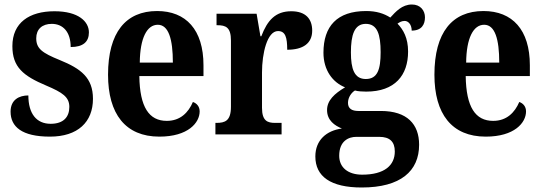

<svg xmlns="http://www.w3.org/2000/svg" viewBox="-20 -597 2411 853"><path d="M202 10C326 10 393 -55 393 -158C393 -252 339 -292 246 -330C167 -362 141 -381 141 -427C141 -467 167 -491 210 -491C260 -491 294 -455 294 -388C349 -388 375 -411 375 -453C375 -501 329 -547 222 -547C110 -547 35 -496 35 -392C35 -299 83 -260 185 -217C258 -186 288 -166 288 -122C288 -78 263 -47 205 -47C142 -47 106 -92 106 -173C65 -173 27 -154 27 -101C27 -34 77 10 202 10Z M688 10C816 10 867 -52 867 -102C867 -124 854 -138 837 -144C817 -97 781 -60 721 -60C642 -60 601 -121 599 -259H884V-307C884 -465 806 -548 678 -548C539 -548 460 -453 460 -265C460 -91 537 10 688 10ZM748 -319H601C602 -428 633 -487 681 -487C729 -487 748 -423 748 -319Z M937 0H1231V-51H1203C1169 -51 1144 -59 1144 -118V-275C1144 -360 1167 -459 1215 -459C1248 -459 1256 -431 1256 -376C1326 -376 1367 -404 1367 -461C1367 -512 1339 -547 1274 -547C1204 -547 1168 -507 1141 -436H1137L1120 -536H942V-485H945C983 -485 1006 -476 1006 -417V-123C1006 -60 980 -51 941 -51H937Z M1587 236C1760 236 1842 163 1842 46C1842 -45 1789 -104 1672 -104H1572C1544 -104 1526 -114 1526 -140C1526 -165 1542 -186 1557 -195C1568 -191 1594 -190 1607 -190C1735 -190 1793 -263 1793 -368C1793 -428 1772 -465 1746 -492C1755 -498 1764 -504 1778 -504C1793 -504 1809 -489 1809 -461C1853 -461 1868 -488 1868 -520C1868 -550 1848 -577 1810 -577C1766 -577 1738 -545 1714 -519C1686 -537 1652 -548 1607 -548C1477 -548 1417 -480 1417 -363C1417 -285 1458 -231 1513 -209C1466 -181 1433 -151 1433 -108C1433 -62 1467 -39 1499 -26C1430 -17 1381 26 1381 98C1381 187 1449 236 1587 236ZM1605 -246C1554 -246 1539 -291 1539 -364C1539 -441 1554 -491 1605 -491C1657 -491 1671 -443 1671 -365C1671 -290 1658 -246 1605 -246ZM1589 179C1526 179 1487 147 1487 95C1487 29 1529 11 1563 11H1665C1711 11 1734 32 1734 76C1734 137 1689 179 1589 179Z M2138 10C2266 10 2317 -52 2317 -102C2317 -124 2304 -138 2287 -144C2267 -97 2231 -60 2171 -60C2092 -60 2051 -121 2049 -259H2334V-307C2334 -465 2256 -548 2128 -548C1989 -548 1910 -453 1910 -265C1910 -91 1987 10 2138 10ZM2198 -319H2051C2052 -428 2083 -487 2131 -487C2179 -487 2198 -423 2198 -319Z"/></svg>

Font: Noto Serif Myanmar Condensed
Style: Bold
Weight: 700
Width: 3
Designer: Ben Mitchell and the Monotype Design Team
Foundry: Monotype Imaging Inc.
Version: Version 2.106